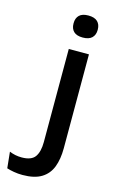

<svg xmlns="http://www.w3.org/2000/svg" viewBox="-189 -722 583 952"><g transform="rotate(15 103.0 -246.0)"><path d="M90 -85.5V-484H193.5V-85.5ZM141.5 -556.5Q110.5 -556.5 95.2 -571.2Q80 -586 80 -612V-614Q80 -640 95.2 -654.8Q110.5 -669.5 141.5 -669.5Q173 -669.5 188.5 -654.8Q204 -640 204 -614V-612Q204 -586 188.5 -571.2Q173 -556.5 141.5 -556.5ZM29.5 179Q6 179 -15.2 175.2Q-36.5 171.5 -51.5 166.5L-60 83.5Q-45.5 89.5 -29.8 92.8Q-14 96 3 96Q53 96 71.5 69.8Q90 43.5 90 -6V-132.5H193.5V-2Q193.5 54 178 94.5Q162.5 135 126.5 157Q90.5 179 29.5 179Z"/></g></svg>

Font: Anek Gujarati SemiExpanded Medium
Style: Regular
Weight: 500
Width: 6
Designer: Mrunmayee Ghaisas (Gujarati), Yesha Goshar (Latin)
Foundry: Ek Type
Version: Version 1.003